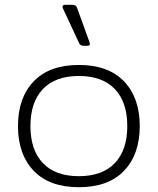

<svg xmlns="http://www.w3.org/2000/svg" viewBox="-20 -766 658 801"><path d="M310 -586 243 -730Q241 -733 241 -738Q241 -746 253 -746H280Q290 -746 294.5 -743Q299 -740 302 -732L353 -591L355 -583Q355 -575 345 -575H330Q322 -575 317.5 -577.5Q313 -580 310 -586ZM55 -240Q55 -358 120.5 -426.5Q186 -495 309 -495Q432 -495 497.5 -426.5Q563 -358 563 -240Q563 -122 497.5 -53.5Q432 15 309 15Q186 15 120.5 -53.5Q55 -122 55 -240ZM511 -240Q511 -340 459 -394.5Q407 -449 309 -449Q211 -449 159 -394.5Q107 -340 107 -240Q107 -140 159 -85.5Q211 -31 309 -31Q407 -31 459 -85.5Q511 -140 511 -240Z"/></svg>

Font: Mitr ExtraLight
Style: Regular
Weight: 250
Designer: Thanarat Vachiruckul
Foundry: Cadson Demak Co.,Ltd.
Version: Version 1.000